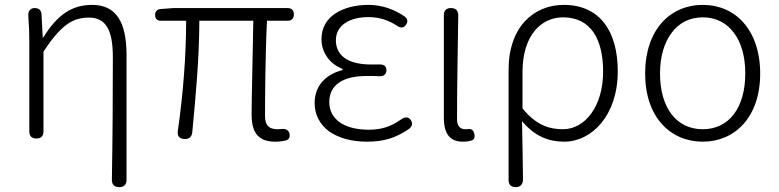

<svg xmlns="http://www.w3.org/2000/svg" viewBox="-20 -567 3188 786"><path d="M100 -197V-29C100 -10 110 0 129 0C148 0 158 -10 158 -29V-356C229 -463 276 -495 344 -495C414 -495 442 -443 442 -333C442 -175 441 1 438 169C438 189 448 199 468 199C488 199 498 189 498 169V-71V-341C498 -478 455 -547 357 -547C276 -547 215 -508 157 -413H155L150 -508C149 -525 139 -534 122 -534C103 -534 94 -520 96 -501C99 -462 100 -429 100 -395Z M1059 -534H936H690L637 -530C623 -529 615 -520 615 -506C615 -491 623 -482 638 -482H742C742 -336 729 -177 708 -31C705 -10 714 1 735 2C754 3 765 -6 767 -25C781 -170 796 -332 796 -482H1017C1015 -352 1010 -164 1010 -98C1010 -22 1039 13 1107 13C1124 13 1138 11 1150 8C1164 4 1168 -6 1165 -20C1162 -35 1148 -41 1133 -39C1126 -38 1120 -38 1116 -38C1081 -38 1065 -54 1065 -92C1065 -155 1066 -348 1073 -482H1157C1174 -482 1183 -491 1183 -508C1183 -525 1174 -534 1157 -534Z M1353 -512C1318 -489 1296 -454 1296 -407C1296 -354 1327 -307 1382 -285V-280C1322 -265 1268 -223 1268 -145C1268 -98 1289 -58 1326 -30C1364 -3 1417 13 1482 13C1551 13 1600 -2 1654 -39C1667 -49 1671 -62 1662 -75C1652 -90 1636 -89 1622 -78C1578 -47 1539 -36 1489 -36C1389 -36 1328 -79 1328 -149C1328 -217 1380 -256 1482 -256C1500 -256 1516 -256 1534 -255C1551 -254 1562 -263 1562 -280C1562 -297 1550 -304 1533 -303C1521 -303 1511 -303 1499 -303C1397 -303 1355 -345 1355 -402C1355 -466 1415 -497 1488 -497C1532 -497 1570 -485 1606 -461C1620 -451 1634 -452 1643 -467C1651 -480 1648 -491 1636 -500C1593 -529 1544 -547 1488 -547C1436 -547 1388 -535 1353 -512Z M1797 -421V-309V-85C1797 -19 1822 13 1875 13C1890 13 1901 11 1911 8C1923 3 1924 -5 1922 -18C1919 -34 1909 -42 1893 -38C1890 -38 1888 -38 1885 -38C1865 -38 1851 -50 1851 -78C1851 -216 1854 -359 1856 -504C1856 -524 1846 -534 1826 -534C1807 -534 1797 -524 1797 -505Z M2062 79V170C2062 189 2072 199 2091 199C2111 199 2121 187 2121 167C2120 82 2119 21 2117 -71C2170 -8 2227 13 2290 13C2401 13 2509 -93 2509 -275C2509 -441 2434 -547 2288 -547C2166 -547 2062 -458 2062 -281V-41ZM2119 -234V-271C2119 -426 2198 -496 2285 -496C2401 -496 2449 -403 2449 -274C2449 -132 2375 -38 2285 -38C2232 -38 2177 -52 2119 -123V-197Z M3024 -474C2982 -522 2923 -547 2857 -547C2791 -547 2732 -522 2689 -474C2647 -426 2621 -356 2621 -266C2621 -88 2724 13 2857 13C2989 13 3092 -88 3092 -266C3092 -356 3066 -426 3024 -474ZM2985 -432C3015 -392 3031 -335 3031 -266C3031 -127 2965 -38 2857 -38C2748 -38 2682 -127 2682 -266C2682 -335 2699 -392 2729 -432C2759 -473 2803 -496 2857 -496C2911 -496 2955 -473 2985 -432Z"/></svg>

Font: GenSenRounded2 TW L
Style: Regular
Weight: 300
Version: Version 2.100;PS 2.1;hotconv 16.6.51;makeotf.lib2.5.65220 DE